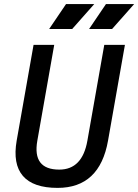

<svg xmlns="http://www.w3.org/2000/svg" viewBox="-20 -914 680 944"><path d="M263.2 9.8Q143.1 9.8 92.5 -49.1Q42 -107.9 62 -222.7L145 -693.4H246.6L163.6 -222.7Q138.2 -80.1 271.5 -80.1Q384.8 -80.1 409.7 -222.7L492.7 -693.4H594.2L511.2 -222.7Q470.2 9.8 263.2 9.8ZM221.7 -771.5 304.7 -894H443.4L335 -771.5ZM418 -771.5 501 -894H639.6L531.2 -771.5Z"/></svg>

Font: Cascadia Mono PL
Style: Italic
Weight: 400
Italic angle: -10°
Monospace: yes
Designer: Aaron Bell
Foundry: Saja Typeworks
Version: Version 2404.023; ttfautohint (v1.8.4)